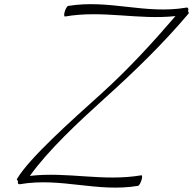

<svg xmlns="http://www.w3.org/2000/svg" viewBox="-20 -853 912 907"><path d="M75 17C269 -16 438 57 632 25C637 24 644 12 648 -1C653 -15 652 -25 648 -25C466 6 300 -43 121 -22C210 -146 349 -275 475 -389C615 -515 749 -645 870 -788C873 -790 872 -795 868 -800L869 -802C872 -812 868 -819 860 -817C665 -784 497 -857 302 -825C297 -824 290 -812 286 -799C282 -785 282 -775 287 -775C467 -806 631 -758 809 -777C699 -649 585 -525 459 -411C317 -283 121 -109 61 -9C58 -6 60 -2 65 2C62 12 66 19 75 17Z"/></svg>

Font: Nupuram Thin Italic
Style: Regular
Weight: 100
Designer: Santhosh Thottingal (santhosh.thottingal@gmail.com)
Foundry: SMC
Version: Version 1.000